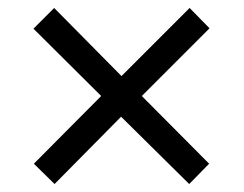

<svg xmlns="http://www.w3.org/2000/svg" viewBox="-20 -594 612 482"><path d="M456 -574 506 -523 336 -353 505 -183 455 -132 284 -301 117 -132 65 -183 234 -353 64 -522 116 -574 285 -403Z"/></svg>

Font: Noto Music
Style: Regular
Weight: 400
Designer: Monotype Design Team, Benjamin Yang
Foundry: Monotype Imaging Inc.
Version: Version 2.002; ttfautohint (v1.8.4.7-5d5b)